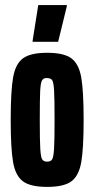

<svg xmlns="http://www.w3.org/2000/svg" viewBox="-20 -725 370 753"><path d="M22 -255Q22 -369 31.5 -422Q41 -475 70.5 -496.5Q100 -518 165 -518Q230 -518 259.5 -496.5Q289 -475 298.5 -422Q308 -369 308 -255Q308 -141 298.5 -88Q289 -35 259.5 -13.5Q230 8 165 8Q100 8 70.5 -13.5Q41 -35 31.5 -88Q22 -141 22 -255ZM194 -255Q194 -340 192 -372Q190 -404 184 -411.5Q178 -419 162 -419Q150 -419 144.5 -409Q139 -399 137.5 -366.5Q136 -334 136 -255Q136 -173 138 -141Q140 -109 145.5 -100Q151 -91 165 -91Q179 -91 184.5 -100Q190 -109 192 -141Q194 -173 194 -255ZM108 -561V-566L130 -705H242V-700L208 -561Z"/></svg>

Font: Saira Ultra Condensed ExtraBold
Style: Regular
Weight: 800
Width: 1
Designer: Hector Gatti with collaboration of the Omnibus-Type team
Foundry: Omnibus-Type
Version: Version 1.001; ttfautohint (v1.8)